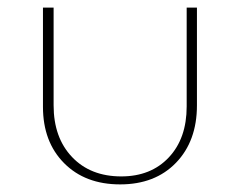

<svg xmlns="http://www.w3.org/2000/svg" viewBox="-20 -480 631 505"><path d="M93 -199V-460H121V-203Q121 -118 169.5 -67Q218 -16 299 -16Q377 -16 424 -66Q471 -116 471 -200V-460H498V-203Q498 -109 443 -52Q388 5 296 5Q204 5 148.5 -51Q93 -107 93 -199Z"/></svg>

Font: Ysabeau SC Extralight
Style: Regular
Weight: 200
Designer: Christian Thalmann (Catharsis Fonts)
Version: Version 0.003